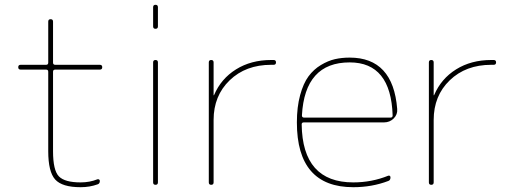

<svg xmlns="http://www.w3.org/2000/svg" viewBox="-20 -770 2148 800"><path d="M66 -480Q56 -480 56 -490Q56 -500 66 -500H172Q181 -500 181 -509V-680Q181 -690 191 -690Q201 -690 201 -680V-509Q201 -500 210 -500H396Q406 -500 406 -490Q406 -480 396 -480H210Q201 -480 201 -471V-140Q201 -60 225.5 -35Q250 -10 316 -10Q354 -10 386 -23Q390 -24 393 -22Q396 -20 396 -16Q396 -5 387 -2Q354 10 316 10Q239 10 210 -22Q181 -54 181 -140V-471Q181 -480 172 -480Z M618 -10V-510Q618 -520 628 -520Q638 -520 638 -510V-10Q638 0 628 0Q618 0 618 -10ZM618 -660V-740Q618 -750 628 -750Q638 -750 638 -740V-660Q638 -650 628 -650Q618 -650 618 -660Z M850 -10V-510Q850 -520 860 -520Q870 -520 870 -510V-374Q870 -373 871 -373Q872 -373 872 -374Q901 -442 963.5 -481Q1026 -520 1110 -520H1120Q1130 -520 1130 -510Q1130 -500 1120 -500H1110Q1004 -500 937 -435.5Q870 -371 870 -270V-10Q870 0 860 0Q850 0 850 -10Z M1437 -510Q1250 -510 1238 -289Q1238 -280 1247 -280H1607Q1616 -280 1616 -289Q1609 -510 1437 -510ZM1452 10Q1217 10 1217 -260Q1217 -324 1230.5 -373.5Q1244 -423 1265.5 -452Q1287 -481 1317 -499Q1347 -517 1375.5 -523.5Q1404 -530 1437 -530Q1618 -530 1635 -316Q1637 -293 1620.5 -276.5Q1604 -260 1580 -260H1246Q1237 -260 1237 -252Q1240 -10 1452 -10Q1529 -10 1598 -38Q1602 -39 1604.5 -37Q1607 -35 1607 -31Q1607 -19 1598 -16Q1530 10 1452 10Z M1767 -10V-510Q1767 -520 1777 -520Q1787 -520 1787 -510V-374Q1787 -373 1788 -373Q1789 -373 1789 -374Q1818 -442 1880.5 -481Q1943 -520 2027 -520H2037Q2047 -520 2047 -510Q2047 -500 2037 -500H2027Q1921 -500 1854 -435.5Q1787 -371 1787 -270V-10Q1787 0 1777 0Q1767 0 1767 -10Z"/></svg>

Font: Rounded Mplus 1c Thin
Style: Regular
Weight: 250
Version: Version 1.059.20150529